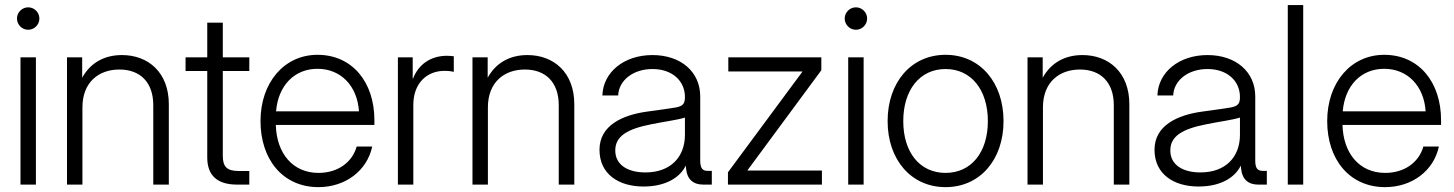

<svg xmlns="http://www.w3.org/2000/svg" viewBox="-20 -748 5892 778"><path d="M63 0H125.5V-515.6H63ZM94.2 -627.4C119.1 -627.4 139.6 -647.9 139.6 -672.9C139.6 -697.8 119.1 -718.3 94.2 -718.3C69.3 -718.3 48.8 -697.8 48.8 -672.9C48.8 -647.9 69.3 -627.4 94.2 -627.4Z M314 -313C314 -414.6 379.9 -466.3 463.9 -466.3C548.3 -466.3 601.1 -414.1 601.1 -321.8V0H664.1V-325.7C664.1 -454.1 581.1 -524.9 474.1 -524.9C405.3 -524.9 347.7 -495.6 313 -433.1V-515.6H251.5V0H314Z M819.8 -656.2V-515.6H731.9V-460.4H819.8V-109.9C819.8 -37.1 860.4 0 940.4 0H990.2V-55.2H945.8C900.4 -55.2 882.8 -72.3 882.8 -115.7V-460.4H990.2V-515.6H882.8V-656.2Z M1270.5 10.3C1378.9 10.3 1467.3 -55.7 1488.3 -154.3H1425.3C1407.2 -89.8 1348.6 -47.4 1270.5 -47.4C1166 -47.4 1100.6 -127 1097.7 -241.7H1497.1V-261.2C1497.1 -416 1406.7 -525.9 1266.6 -525.9C1131.3 -525.9 1035.6 -413.1 1035.6 -257.3C1035.6 -102.5 1125.5 10.3 1270.5 10.3ZM1098.6 -296.9C1107.4 -401.4 1172.9 -469.2 1266.6 -469.2C1360.8 -469.2 1427.7 -400.4 1434.6 -296.9Z M1592.3 0H1654.8V-322.3C1654.8 -412.1 1710.9 -460.9 1781.2 -460.9C1799.3 -460.9 1813 -458.5 1818.8 -457V-520C1812.5 -520.5 1803.7 -522 1791.5 -522C1723.6 -522 1674.8 -485.4 1653.8 -429.7H1652.3V-515.6H1592.3Z M1957 -313C1957 -414.6 2022.9 -466.3 2106.9 -466.3C2191.4 -466.3 2244.1 -414.1 2244.1 -321.8V0H2307.1V-325.7C2307.1 -454.1 2224.1 -524.9 2117.2 -524.9C2048.3 -524.9 1990.7 -495.6 1956.1 -433.1V-515.6H1894.5V0H1957Z M2587.4 7.8C2682.1 7.8 2737.3 -32.2 2758.8 -77.1L2760.3 -62.5C2764.6 -21.5 2789.1 0 2829.1 0H2864.3V-55.7H2846.7C2825.7 -55.7 2817.4 -67.9 2817.4 -97.2V-357.4C2817.4 -456.5 2739.3 -524.9 2624 -524.9C2507.3 -524.9 2423.8 -454.6 2420.9 -361.3H2484.9C2487.3 -421.9 2544.9 -468.3 2624 -468.3C2703.1 -468.3 2755.4 -420.9 2755.4 -355C2755.4 -326.2 2746.6 -318.4 2718.3 -312.5C2687 -307.6 2650.9 -302.2 2603 -295.9C2502 -282.2 2409.2 -239.7 2409.2 -141.1C2409.2 -41 2488.8 7.8 2587.4 7.8ZM2595.2 -49.3C2523.4 -49.3 2473.1 -80.1 2473.1 -138.2C2473.1 -195.8 2520.5 -225.1 2619.6 -244.6C2677.2 -256.3 2718.8 -260.7 2755.4 -271.5V-201.7C2755.4 -112.3 2697.8 -49.3 2595.2 -49.3Z M2929.7 0H3310.5V-57.1H3009.3V-58.6L3308.1 -463.4V-515.6H2931.2V-458.5H3231V-457L2929.7 -49.8Z M3417 0H3479.5V-515.6H3417ZM3448.2 -627.4C3473.1 -627.4 3493.7 -647.9 3493.7 -672.9C3493.7 -697.8 3473.1 -718.3 3448.2 -718.3C3423.3 -718.3 3402.8 -697.8 3402.8 -672.9C3402.8 -647.9 3423.3 -627.4 3448.2 -627.4Z M3811.5 10.3C3951.2 10.3 4046.4 -101.1 4046.4 -257.3C4046.4 -414.1 3951.2 -525.9 3811.5 -525.9C3671.9 -525.9 3576.7 -414.1 3576.7 -257.3C3576.7 -101.1 3671.9 10.3 3811.5 10.3ZM3811.5 -47.4C3706.5 -47.4 3640.1 -131.3 3640.1 -257.3C3640.1 -383.3 3707 -468.3 3811.5 -468.3C3916 -468.3 3982.9 -383.3 3982.9 -257.3C3982.9 -131.8 3916.5 -47.4 3811.5 -47.4Z M4206.1 -313C4206.1 -414.6 4272 -466.3 4356 -466.3C4440.4 -466.3 4493.2 -414.1 4493.2 -321.8V0H4556.2V-325.7C4556.2 -454.1 4473.1 -524.9 4366.2 -524.9C4297.4 -524.9 4239.7 -495.6 4205.1 -433.1V-515.6H4143.6V0H4206.1Z M4836.4 7.8C4931.2 7.8 4986.3 -32.2 5007.8 -77.1L5009.3 -62.5C5013.7 -21.5 5038.1 0 5078.1 0H5113.3V-55.7H5095.7C5074.7 -55.7 5066.4 -67.9 5066.4 -97.2V-357.4C5066.4 -456.5 4988.3 -524.9 4873 -524.9C4756.3 -524.9 4672.9 -454.6 4669.9 -361.3H4733.9C4736.3 -421.9 4793.9 -468.3 4873 -468.3C4952.1 -468.3 5004.4 -420.9 5004.4 -355C5004.4 -326.2 4995.6 -318.4 4967.3 -312.5C4936 -307.6 4899.9 -302.2 4852.1 -295.9C4751 -282.2 4658.2 -239.7 4658.2 -141.1C4658.2 -41 4737.8 7.8 4836.4 7.8ZM4844.2 -49.3C4772.5 -49.3 4722.2 -80.1 4722.2 -138.2C4722.2 -195.8 4769.5 -225.1 4868.7 -244.6C4926.3 -256.3 4967.8 -260.7 5004.4 -271.5V-201.7C5004.4 -112.3 4946.8 -49.3 4844.2 -49.3Z M5260.7 -727.5H5198.2V0H5260.7Z M5592.8 10.3C5701.2 10.3 5789.6 -55.7 5810.5 -154.3H5747.6C5729.5 -89.8 5670.9 -47.4 5592.8 -47.4C5488.3 -47.4 5422.9 -127 5419.9 -241.7H5819.3V-261.2C5819.3 -416 5729 -525.9 5588.9 -525.9C5453.6 -525.9 5357.9 -413.1 5357.9 -257.3C5357.9 -102.5 5447.8 10.3 5592.8 10.3ZM5420.9 -296.9C5429.7 -401.4 5495.1 -469.2 5588.9 -469.2C5683.1 -469.2 5750 -400.4 5756.8 -296.9Z"/></svg>

Font: Raveo Display Display Light
Style: Regular
Weight: 300
Designer: Jakub Foglar, Rasmus Andersson (Inter)
Foundry: Jakubfoglar.com
Version: Version 1.100;Glyphs 3.2.3 (3260)